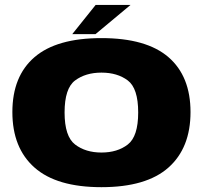

<svg xmlns="http://www.w3.org/2000/svg" viewBox="-20 -752 830 776"><path d="M390 4.5Q571.5 4.5 660.8 -74.8Q750 -154 750 -299Q750 -444 660.8 -521Q571.5 -598 390 -598Q209 -598 119.5 -521Q30 -444 30 -299Q30 -154 119.5 -74.8Q209 4.5 390 4.5ZM390 -135.5Q326 -135.5 283.5 -168Q241 -200.5 241 -297.5Q241 -395 283.5 -426.8Q326 -458.5 390 -458.5Q454.5 -458.5 496.5 -426.8Q538.5 -395 538.5 -297.5Q538.5 -200.5 496.5 -168Q454.5 -135.5 390 -135.5ZM272 -614H366L507.5 -732H366.5Z"/></svg>

Font: Anybody SemiExpanded ExtraBold
Style: Regular
Weight: 800
Width: 6
Version: Version 1.113;gftools[0.9.25]